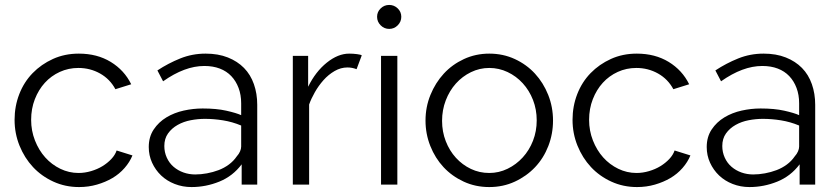

<svg xmlns="http://www.w3.org/2000/svg" viewBox="-20 -747 3388 777"><path d="M300 10Q244 10 196 -12Q148 -34 113.5 -71Q79 -108 59 -157.5Q39 -207 39 -262Q39 -317 58 -366Q77 -415 112 -451Q147 -487 194.5 -508.5Q242 -530 299 -530Q373 -530 428 -496.5Q483 -463 511 -406L447 -386Q425 -427 385 -449.5Q345 -472 297 -472Q257 -472 222 -456Q187 -440 161.5 -412Q136 -384 121 -345.5Q106 -307 106 -262Q106 -218 121.5 -178.5Q137 -139 163 -110Q189 -81 224 -64Q259 -47 298 -47Q323 -47 348.5 -54.5Q374 -62 394.5 -74.5Q415 -87 430.5 -103.5Q446 -120 452 -138L516 -118Q505 -91 484 -67Q463 -43 435 -26.5Q407 -10 372.5 0Q338 10 300 10Z M958 0V-82Q922 -34 867.5 -12Q813 10 755 10Q719 10 687 -2.5Q655 -15 632 -37Q609 -59 595.5 -88.5Q582 -118 582 -152Q582 -193 602 -223Q622 -253 653.5 -272Q685 -291 723.5 -299.5Q762 -308 800 -308Q856 -308 896 -299Q936 -290 956 -281V-329Q956 -363 945.5 -391Q935 -419 916 -439Q897 -459 869.5 -469.5Q842 -480 807 -480Q767 -480 725.5 -464.5Q684 -449 640 -418L617 -462Q661 -491 709.5 -510.5Q758 -530 812 -530Q863 -530 902 -514.5Q941 -499 967.5 -472Q994 -445 1007.5 -406.5Q1021 -368 1021 -323V0ZM938 -114Q947 -124 951.5 -134.5Q956 -145 956 -154V-239Q920 -254 882.5 -260Q845 -266 809 -266Q781 -266 752 -260.5Q723 -255 699 -241.5Q675 -228 660 -207Q645 -186 645 -156Q645 -131 655 -109Q665 -87 682.5 -72Q700 -57 722.5 -49Q745 -41 770 -41Q793 -41 817.5 -45.5Q842 -50 864.5 -58.5Q887 -67 906 -81Q925 -95 938 -114Z M1423 -467Q1405 -474 1386 -474Q1359 -474 1334 -459.5Q1309 -445 1289 -422.5Q1269 -400 1254 -373.5Q1239 -347 1231 -324V0H1165V-521H1227V-396Q1257 -457 1302.5 -493.5Q1348 -530 1393 -530Q1409 -530 1424.5 -528Q1440 -526 1444 -523Z M1522 0V-521H1588V0ZM1506 -679Q1506 -699 1520.5 -713Q1535 -727 1555 -727Q1575 -727 1589.5 -713Q1604 -699 1604 -679Q1604 -659 1589.5 -644.5Q1575 -630 1555 -630Q1535 -630 1520.5 -644.5Q1506 -659 1506 -679Z M1960 10Q1904 10 1856.5 -12Q1809 -34 1775 -70.5Q1741 -107 1721.5 -156Q1702 -205 1702 -259Q1702 -314 1722 -363Q1742 -412 1776 -449Q1810 -486 1857.5 -508Q1905 -530 1960 -530Q2016 -530 2063.5 -508Q2111 -486 2145 -449Q2179 -412 2198.5 -363Q2218 -314 2218 -259Q2218 -205 2199 -156Q2180 -107 2145.5 -70.5Q2111 -34 2063.5 -12Q2016 10 1960 10ZM1769 -258Q1769 -214 1784 -175.5Q1799 -137 1825 -108.5Q1851 -80 1885.5 -63.5Q1920 -47 1960 -47Q1999 -47 2034 -64Q2069 -81 2095.5 -110Q2122 -139 2137 -177.5Q2152 -216 2152 -260Q2152 -304 2137 -342.5Q2122 -381 2095.5 -410Q2069 -439 2034 -455.5Q1999 -472 1960 -472Q1921 -472 1886 -455Q1851 -438 1825 -409Q1799 -380 1784 -341Q1769 -302 1769 -258Z M2558 10Q2502 10 2454 -12Q2406 -34 2371.5 -71Q2337 -108 2317 -157.5Q2297 -207 2297 -262Q2297 -317 2316 -366Q2335 -415 2370 -451Q2405 -487 2452.5 -508.5Q2500 -530 2557 -530Q2631 -530 2686 -496.5Q2741 -463 2769 -406L2705 -386Q2683 -427 2643 -449.5Q2603 -472 2555 -472Q2515 -472 2480 -456Q2445 -440 2419.5 -412Q2394 -384 2379 -345.5Q2364 -307 2364 -262Q2364 -218 2379.5 -178.5Q2395 -139 2421 -110Q2447 -81 2482 -64Q2517 -47 2556 -47Q2581 -47 2606.5 -54.5Q2632 -62 2652.5 -74.5Q2673 -87 2688.5 -103.5Q2704 -120 2710 -138L2774 -118Q2763 -91 2742 -67Q2721 -43 2693 -26.5Q2665 -10 2630.5 0Q2596 10 2558 10Z M3216 0V-82Q3180 -34 3125.5 -12Q3071 10 3013 10Q2977 10 2945 -2.5Q2913 -15 2890 -37Q2867 -59 2853.5 -88.5Q2840 -118 2840 -152Q2840 -193 2860 -223Q2880 -253 2911.5 -272Q2943 -291 2981.5 -299.5Q3020 -308 3058 -308Q3114 -308 3154 -299Q3194 -290 3214 -281V-329Q3214 -363 3203.5 -391Q3193 -419 3174 -439Q3155 -459 3127.5 -469.5Q3100 -480 3065 -480Q3025 -480 2983.5 -464.5Q2942 -449 2898 -418L2875 -462Q2919 -491 2967.5 -510.5Q3016 -530 3070 -530Q3121 -530 3160 -514.5Q3199 -499 3225.5 -472Q3252 -445 3265.5 -406.5Q3279 -368 3279 -323V0ZM3196 -114Q3205 -124 3209.5 -134.5Q3214 -145 3214 -154V-239Q3178 -254 3140.5 -260Q3103 -266 3067 -266Q3039 -266 3010 -260.5Q2981 -255 2957 -241.5Q2933 -228 2918 -207Q2903 -186 2903 -156Q2903 -131 2913 -109Q2923 -87 2940.5 -72Q2958 -57 2980.5 -49Q3003 -41 3028 -41Q3051 -41 3075.5 -45.5Q3100 -50 3122.5 -58.5Q3145 -67 3164 -81Q3183 -95 3196 -114Z"/></svg>

Font: Rising Sun Light
Style: Regular
Weight: 300
Designer: Matt McInerney, Pablo Impallari, Rodrigo Fuenzalida (Raleway font), Stephen Hutchings (Greek), Cristiano Sobral (main ch
Foundry: The Rising Sun Project Authors
Version: Version 4.327; ttfautohint (v1.8.4.7-5d5b-dirty)